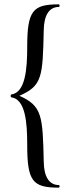

<svg xmlns="http://www.w3.org/2000/svg" viewBox="-20 -745 329 882"><path d="M32 -298C97 -289 105 -182 105 -80C105 87 129 117 250 117C255 117 255 105 250 105C206 105 182 67 181 -1C176 -211 175 -258 69 -305C175 -351 176 -393 181 -607C182 -675 206 -713 250 -713C255 -713 255 -725 250 -725C131 -725 105 -697 105 -529C105 -429 97 -320 32 -311C28 -311 28 -298 32 -298Z"/></svg>

Font: Cormorant Infant Book
Style: Regular
Weight: 500
Designer: Christian Thalmann (Catharsis Fonts)
Version: Version 1.000;PS 002.000;hotconv 1.0.88;makeotf.lib2.5.64775